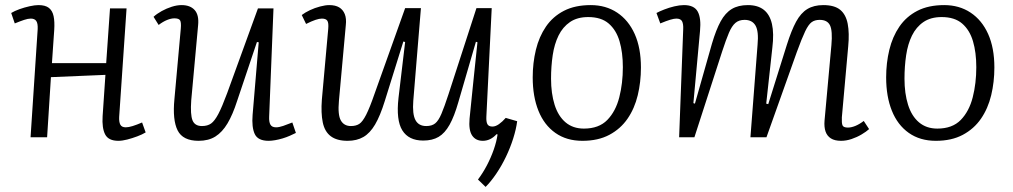

<svg xmlns="http://www.w3.org/2000/svg" viewBox="-20 -539 3977 754"><path d="M394 -245 180 -236 165 0H100L128 -425Q129 -447 122.5 -456.5Q116 -466 101 -466Q90 -466 75 -461Q60 -456 38 -447L24 -488Q37 -496 56.5 -503Q76 -510 96.5 -514.5Q117 -519 131 -519Q158 -519 172 -508Q186 -497 190.5 -475.5Q195 -454 193 -422Q191 -390 188.5 -357Q186 -324 184 -291H397L412 -506H477L448 -80Q447 -60 452.5 -49.5Q458 -39 474 -39Q485 -39 501 -44Q517 -49 538 -58L552 -19Q539 -11 519 -3.5Q499 4 479.5 9Q460 14 445 14Q406 14 393 -11Q380 -36 383 -83Z M583 -473Q596 -485 615 -495.5Q634 -506 654.5 -512.5Q675 -519 693 -519Q727 -519 744.5 -499.5Q762 -480 758 -440L731 -145Q727 -89 736 -66.5Q745 -44 773 -44Q795 -44 809 -54Q823 -64 837.5 -91.5Q852 -119 872 -173L993 -506H1054L1037 -81Q1036 -60 1042 -49.5Q1048 -39 1064 -39Q1076 -39 1092 -44.5Q1108 -50 1128 -58L1142 -17Q1132 -12 1118.5 -6Q1105 0 1090 4.5Q1075 9 1060.5 11.5Q1046 14 1035 14Q993 14 980.5 -12.5Q968 -39 972 -88L996 -373L989 -374L911 -142Q894 -89 873.5 -54.5Q853 -20 826 -3Q799 14 760 14Q698 14 677.5 -27Q657 -68 665 -150L690 -427Q692 -450 687.5 -458.5Q683 -467 665 -467Q652 -467 636 -460.5Q620 -454 603 -441Z M1165 -480Q1178 -490 1197 -499Q1216 -508 1237 -513.5Q1258 -519 1273 -519Q1297 -519 1312 -510Q1327 -501 1334 -483.5Q1341 -466 1338 -440L1311 -143Q1306 -88 1318.5 -66Q1331 -44 1358 -44Q1378 -44 1391 -52.5Q1404 -61 1418 -88.5Q1432 -116 1451 -171L1571 -507H1633L1603 -143Q1599 -91 1611.5 -67.5Q1624 -44 1654 -44Q1676 -44 1689 -54.5Q1702 -65 1713.5 -92Q1725 -119 1741 -168L1851 -507H1911L1890 -81Q1889 -61 1894 -51.5Q1899 -42 1914 -42Q1926 -42 1939.5 -51.5Q1953 -61 1966 -76L2011 -63Q2007 -32 1995.5 4.5Q1984 41 1967 76.5Q1950 112 1929 143Q1908 174 1887 195L1857 166Q1876 141 1892 110.5Q1908 80 1919 48.5Q1930 17 1934 -11L1930 -12Q1918 1 1904.5 7.5Q1891 14 1876 14Q1848 14 1834 -7Q1820 -28 1824 -73Q1831 -144 1839 -220Q1847 -296 1855 -373L1849 -375L1780 -138Q1764 -82 1745.5 -49Q1727 -16 1702.5 -1.5Q1678 13 1642 13Q1585 13 1560 -27Q1535 -67 1545 -155Q1551 -210 1558 -264.5Q1565 -319 1571 -374L1564 -376L1491 -142Q1473 -84 1453 -50Q1433 -16 1407 -1Q1381 14 1345 14Q1303 14 1279 -4Q1255 -22 1247.5 -58.5Q1240 -95 1244 -148L1269 -426Q1271 -449 1265.5 -457.5Q1260 -466 1244 -466Q1234 -466 1219 -461Q1204 -456 1182 -445Z M2267 14Q2205 14 2161 -17Q2117 -48 2094.5 -104Q2072 -160 2072 -235Q2072 -292 2084.5 -343.5Q2097 -395 2124 -434.5Q2151 -474 2194.5 -496.5Q2238 -519 2300 -519Q2359 -519 2403.5 -489.5Q2448 -460 2472.5 -405.5Q2497 -351 2497 -274Q2497 -217 2484.5 -165Q2472 -113 2444.5 -73Q2417 -33 2373 -9.5Q2329 14 2267 14ZM2273 -34Q2332 -34 2365 -68Q2398 -102 2412 -157Q2426 -212 2426 -275Q2426 -333 2413 -377Q2400 -421 2370.5 -446.5Q2341 -472 2290 -472Q2247 -472 2218.5 -452.5Q2190 -433 2173.5 -399.5Q2157 -366 2150.5 -322Q2144 -278 2144 -230Q2144 -172 2158 -127.5Q2172 -83 2201 -58.5Q2230 -34 2273 -34Z M2955 -363Q2960 -416 2947 -438.5Q2934 -461 2904 -461Q2882 -461 2868 -449Q2854 -437 2842.5 -410Q2831 -383 2816 -337L2707 0H2647L2663 -424Q2664 -445 2658.5 -455.5Q2653 -466 2636 -466Q2627 -466 2612 -461.5Q2597 -457 2573 -447L2558 -488Q2569 -494 2588 -501.5Q2607 -509 2628 -514Q2649 -519 2666 -519Q2706 -519 2720 -493.5Q2734 -468 2729 -417L2703 -134L2709 -132L2776 -368Q2792 -422 2810 -455Q2828 -488 2853.5 -503.5Q2879 -519 2917 -519Q2956 -519 2979.5 -500.5Q3003 -482 3011.5 -445Q3020 -408 3013 -351L2989 -132L2997 -130L3070 -363Q3088 -420 3106.5 -454Q3125 -488 3150.5 -503.5Q3176 -519 3213 -519Q3257 -519 3279.5 -500.5Q3302 -482 3309 -445.5Q3316 -409 3311 -357L3286 -78Q3285 -56 3288.5 -47Q3292 -38 3310 -38Q3323 -38 3339 -44.5Q3355 -51 3372 -64L3393 -32Q3382 -22 3363.5 -11Q3345 0 3324 7Q3303 14 3283 14Q3258 14 3243 4.5Q3228 -5 3222 -22.5Q3216 -40 3218 -65L3245 -362Q3250 -418 3239.5 -439.5Q3229 -461 3199 -461Q3180 -461 3167.5 -452Q3155 -443 3142 -416Q3129 -389 3109 -334L2990 0H2927Z M3655 14Q3593 14 3549 -17Q3505 -48 3482.5 -104Q3460 -160 3460 -235Q3460 -292 3472.5 -343.5Q3485 -395 3512 -434.5Q3539 -474 3582.5 -496.5Q3626 -519 3688 -519Q3747 -519 3791.5 -489.5Q3836 -460 3860.5 -405.5Q3885 -351 3885 -274Q3885 -217 3872.5 -165Q3860 -113 3832.5 -73Q3805 -33 3761 -9.5Q3717 14 3655 14ZM3661 -34Q3720 -34 3753 -68Q3786 -102 3800 -157Q3814 -212 3814 -275Q3814 -333 3801 -377Q3788 -421 3758.5 -446.5Q3729 -472 3678 -472Q3635 -472 3606.5 -452.5Q3578 -433 3561.5 -399.5Q3545 -366 3538.5 -322Q3532 -278 3532 -230Q3532 -172 3546 -127.5Q3560 -83 3589 -58.5Q3618 -34 3661 -34Z"/></svg>

Font: Literata Light
Style: Italic
Weight: 300
Italic angle: -2°
Designer: Latin by Veronika Burian and Jose Scaglione. Greek by Irene Vlachou. Cyrillic by Vera Evstafieva
Foundry: TypeTogether
Version: Version 3.103;gftools[0.9.29]